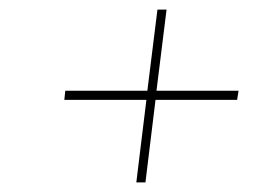

<svg xmlns="http://www.w3.org/2000/svg" viewBox="-20 -431 584 400"><path d="M308 -411H327L306 -242H477L474 -223H304L283 -51H264L285 -223H114L116 -242H287Z"/></svg>

Font: Josefin Sans Thin Thin
Style: Italic
Weight: 250
Italic angle: -7°
Version: Version 2.000